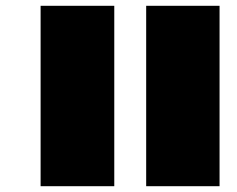

<svg xmlns="http://www.w3.org/2000/svg" viewBox="-20 -642 817 662"><path d="M120 0V-622H374V0ZM484 0V-622H737V0Z"/></svg>

Font: Sarpanch Black
Style: Regular
Weight: 900
Designer: Manushi Parikh (Devanagari and Latin), Jyotish Sonowal (Devanagari)
Foundry: Indian Type Foundry
Version: Version 2.004;PS 1.0;hotconv 1.0.78;makeotf.lib2.5.61930; tt